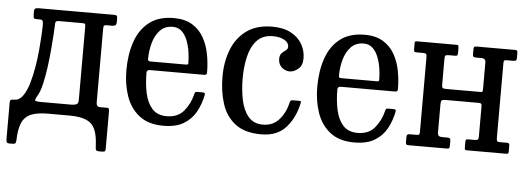

<svg xmlns="http://www.w3.org/2000/svg" viewBox="-47 -661 2640 958"><g transform="rotate(5 1273.0 -182.5)"><path d="M441.5 -447V-77Q441.5 -55 460.5 -55H495.5Q502.5 -55 504.5 -50.5Q506.5 -46 506.5 -39V149.5Q506.5 160.5 502.5 162.8Q498.5 165 487.5 165H475.5Q461.5 165 458.8 159.2Q456 153.5 456 141.5Q454 87 440 56.2Q426 25.5 395 12.8Q364 0 311.5 0H204Q151 0 119.8 13Q88.5 26 74.5 57.5Q60.5 89 59 144.5Q58.5 156 55.5 160.5Q52.5 165 40 165H26Q13 165 11 157.8Q9 150.5 9 139.5V-41Q9 -49 13.2 -52Q17.5 -55 32 -55Q56 -55 73.5 -79.8Q91 -104.5 102.8 -144.2Q114.5 -184 122 -229.8Q129.5 -275.5 133.2 -318.8Q137 -362 138.5 -393.5Q140 -425 140 -435.5Q140 -452.5 137.2 -458.8Q134.5 -465 121.5 -465H105Q94.5 -465 92.2 -469.5Q90 -474 90 -490V-500Q90 -514.5 95.8 -517.2Q101.5 -520 115 -520H488.5Q499.5 -520 503 -517.2Q506.5 -514.5 506.5 -503V-486Q506.5 -473 500.8 -469Q495 -465 486 -465H460.5Q448.5 -465 445 -462.2Q441.5 -459.5 441.5 -447ZM222.5 -465Q206 -465 203 -460.2Q200 -455.5 200 -439Q200 -430.5 198 -398.5Q196 -366.5 192.2 -322.2Q188.5 -278 182.2 -231.5Q176 -185 166.8 -146Q157.5 -107 145.5 -87Q130 -61.5 136.5 -58.2Q143 -55 159.5 -55H317.5Q330.5 -55 341 -59Q351.5 -63 351.5 -80V-448Q351.5 -458 349.5 -461.5Q347.5 -465 336.5 -465Z M575 -250Q575 -330 596.8 -393.2Q618.5 -456.5 665.8 -493.2Q713 -530 788.5 -530Q845 -530 881.8 -507.2Q918.5 -484.5 939.2 -447.2Q960 -410 968.5 -365Q977 -320 977 -275.5Q977 -265.5 973.2 -263.2Q969.5 -261 959 -261H692.5Q676 -261 676 -246.5Q676 -191.5 686.2 -144Q696.5 -96.5 722.2 -67.8Q748 -39 795 -39Q850.5 -39 880.8 -75.2Q911 -111.5 923 -161Q924 -166.5 926.5 -169.8Q929 -173 936.5 -173H965.5Q977 -173 975.5 -162.5Q966.5 -115.5 945 -76.2Q923.5 -37 884.2 -13.5Q845 10 783 10Q707.5 10 661.8 -25.8Q616 -61.5 595.5 -120.8Q575 -180 575 -250ZM692 -304H865.5Q875 -304 877.5 -305.5Q880 -307 880 -312Q880 -337 875.8 -366.8Q871.5 -396.5 861.2 -423.8Q851 -451 833 -468.5Q815 -486 787.5 -486Q747.5 -486 723.2 -460Q699 -434 688.5 -395Q678 -356 678 -316.5Q678 -309 680.5 -306.5Q683 -304 692 -304Z M1055.5 -260Q1055.5 -335 1079.5 -396.2Q1103.5 -457.5 1153.8 -493.8Q1204 -530 1282 -530Q1338 -530 1375.2 -510Q1412.5 -490 1431.5 -457.2Q1450.5 -424.5 1450.5 -386Q1450.5 -350 1429.2 -332.5Q1408 -315 1386.5 -315Q1366 -315 1347.8 -330.2Q1329.5 -345.5 1329.5 -373Q1329.5 -392.5 1339.2 -402Q1349 -411.5 1359 -418.5Q1369 -425.5 1369 -437Q1369 -457.5 1346.5 -470.2Q1324 -483 1289.5 -483Q1237.5 -483 1208.5 -451Q1179.5 -419 1168 -368Q1156.5 -317 1156.5 -260Q1156.5 -203 1167 -152.5Q1177.5 -102 1203.8 -70.5Q1230 -39 1277 -39Q1327 -39 1358.2 -74.2Q1389.5 -109.5 1401.5 -163.5Q1403.5 -173 1415.5 -173H1446.5Q1454 -173 1455.5 -171.5Q1457 -170 1456 -164Q1441 -89.5 1397 -39.8Q1353 10 1272.5 10Q1190.5 10 1143 -26.2Q1095.5 -62.5 1075.5 -123.8Q1055.5 -185 1055.5 -260Z M1531 -250Q1531 -330 1552.8 -393.2Q1574.5 -456.5 1621.8 -493.2Q1669 -530 1744.5 -530Q1801 -530 1837.8 -507.2Q1874.5 -484.5 1895.2 -447.2Q1916 -410 1924.5 -365Q1933 -320 1933 -275.5Q1933 -265.5 1929.2 -263.2Q1925.5 -261 1915 -261H1648.5Q1632 -261 1632 -246.5Q1632 -191.5 1642.2 -144Q1652.5 -96.5 1678.2 -67.8Q1704 -39 1751 -39Q1806.5 -39 1836.8 -75.2Q1867 -111.5 1879 -161Q1880 -166.5 1882.5 -169.8Q1885 -173 1892.5 -173H1921.5Q1933 -173 1931.5 -162.5Q1922.5 -115.5 1901 -76.2Q1879.5 -37 1840.2 -13.5Q1801 10 1739 10Q1663.5 10 1617.8 -25.8Q1572 -61.5 1551.5 -120.8Q1531 -180 1531 -250ZM1648 -304H1821.5Q1831 -304 1833.5 -305.5Q1836 -307 1836 -312Q1836 -337 1831.8 -366.8Q1827.5 -396.5 1817.2 -423.8Q1807 -451 1789 -468.5Q1771 -486 1743.5 -486Q1703.5 -486 1679.2 -460Q1655 -434 1644.5 -395Q1634 -356 1634 -316.5Q1634 -309 1636.5 -306.5Q1639 -304 1648 -304Z M2446 -77.5Q2446 -64.5 2448.2 -59.8Q2450.5 -55 2464 -55H2498Q2506 -55 2508.5 -51.8Q2511 -48.5 2511 -40V-11Q2511 -3 2507.2 -1.5Q2503.5 0 2495.5 0H2302Q2294 0 2292.5 -3.8Q2291 -7.5 2291 -15.5V-40.5Q2291 -49 2293.2 -52Q2295.5 -55 2303.5 -55H2336Q2348 -55 2352 -58.2Q2356 -61.5 2356 -74.5V-225.5Q2356 -234.5 2353 -237.8Q2350 -241 2340.5 -241H2175.5Q2160.5 -241 2155.8 -237.5Q2151 -234 2151 -218V-75.5Q2151 -55 2172 -55H2198.5Q2208.5 -55 2212.2 -52Q2216 -49 2216 -38V-15Q2216 -6 2213.2 -3Q2210.5 0 2202 0H2010Q2001 0 1998.5 -3.2Q1996 -6.5 1996 -16V-39Q1996 -49.5 2000 -52.2Q2004 -55 2014 -55H2044Q2053.5 -55 2057.2 -57.2Q2061 -59.5 2061 -69V-442.5Q2061 -455.5 2058.5 -460.2Q2056 -465 2043 -465H2009Q2000.5 -465 1998.2 -468.2Q1996 -471.5 1996 -480V-509Q1996 -517.5 1999.5 -518.8Q2003 -520 2011.5 -520H2205Q2212.5 -520 2214.2 -516.5Q2216 -513 2216 -504.5V-479.5Q2216 -471.5 2213.5 -468.2Q2211 -465 2203.5 -465H2171Q2159 -465 2155 -461.8Q2151 -458.5 2151 -445.5V-317.5Q2151 -305 2154 -300.5Q2157 -296 2171 -296H2341Q2352 -296 2354 -298Q2356 -300 2356 -311V-444.5Q2356 -465 2335 -465H2308.5Q2298 -465 2294.5 -468Q2291 -471 2291 -482V-505Q2291 -514 2293.5 -517Q2296 -520 2305 -520H2497Q2506 -520 2508.5 -516.8Q2511 -513.5 2511 -504V-481Q2511 -470.5 2506.8 -467.8Q2502.5 -465 2493 -465H2463Q2453 -465 2449.5 -462.8Q2446 -460.5 2446 -451Z"/></g></svg>

Font: Besley* Narrow
Style: Regular
Weight: 400
Width: 4
Designer: Owen Earl
Foundry: indestructible type*
Version: Version 3.000; ttfautohint (v1.8.3)